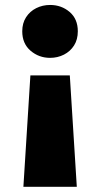

<svg xmlns="http://www.w3.org/2000/svg" viewBox="-20 -550 395 755"><path d="M72 184.5 99.5 -253.5H254.5L282 184.5ZM177 -322.5Q133 -322.5 100.2 -350.5Q67.5 -378.5 67.5 -427Q67.5 -459 82.5 -482.2Q97.5 -505.5 122.5 -518Q147.5 -530.5 177 -530.5Q221.5 -530.5 253.8 -503Q286 -475.5 286 -427Q286 -394.5 271.2 -371.2Q256.5 -348 231.5 -335.2Q206.5 -322.5 177 -322.5Z"/></svg>

Font: Geologica Thin Roman ExtraBold
Style: Regular
Weight: 800
Version: Version 1.010;gftools[0.9.28]